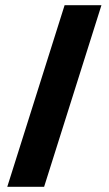

<svg xmlns="http://www.w3.org/2000/svg" viewBox="-20 -720 419 740"><path d="M8 0 229 -700H371L150 0Z"/></svg>

Font: Tektur SemiCondensed SemiBold
Style: Regular
Weight: 600
Width: 4
Designer: Adam Jagosz
Foundry: Adam Jagosz
Version: Version 1.005;gftools[0.9.30]